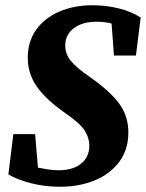

<svg xmlns="http://www.w3.org/2000/svg" viewBox="-20 -695 557 733"><path d="M12 -29 31 -183H114L125 -55Q145 -51 164.5 -48Q184 -45 203 -45Q259 -45 290 -70.5Q321 -96 321 -139Q321 -169 303 -197Q285 -225 228 -264Q153 -317 119.5 -366Q86 -415 86 -474Q86 -537 118.5 -582Q151 -627 207 -651Q263 -675 333 -675Q386 -675 435 -662.5Q484 -650 517 -628L499 -483H415L406 -605Q381 -612 349 -612Q294 -612 261.5 -587Q229 -562 229 -521Q229 -489 250.5 -462.5Q272 -436 326 -399Q400 -347 435 -299.5Q470 -252 470 -189Q470 -124 435.5 -77.5Q401 -31 342 -6.5Q283 18 208 18Q151 18 98.5 4.5Q46 -9 12 -29Z"/></svg>

Font: Source Serif 4 SmText
Style: Bold Italic
Weight: 700
Italic angle: -12°
Designer: Frank Grießhammer
Foundry: Adobe
Version: Version 4.005;hotconv 1.1.0;makeotfexe 2.6.0